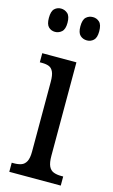

<svg xmlns="http://www.w3.org/2000/svg" viewBox="-116 -790 493 836"><g transform="rotate(15 130.0 -372.5)"><path d="M17 0V-41H27Q46 -41 60 -46Q74 -51 82 -66Q90 -81 90 -110V-425Q90 -455 83 -470Q76 -485 63.5 -490Q51 -495 32 -495H22V-536H176V-115Q176 -84 183.5 -68Q191 -52 205.5 -46.5Q220 -41 239 -41H249V0ZM195 -640Q177 -640 164.5 -651.5Q152 -663 152 -692Q152 -722 164.5 -733.5Q177 -745 195 -745Q212 -745 224.5 -733.5Q237 -722 237 -692Q237 -663 224.5 -651.5Q212 -640 195 -640ZM51 -640Q34 -640 22 -651.5Q10 -663 10 -692Q10 -722 22 -733.5Q34 -745 51 -745Q68 -745 81 -733.5Q94 -722 94 -692Q94 -663 81 -651.5Q68 -640 51 -640Z"/></g></svg>

Font: Noto Serif Khmer ExtraCondensed
Style: Regular
Weight: 400
Width: 2
Designer: Danh Hong and the Monotype Design Team
Foundry: Monotype Imaging Inc.
Version: Version 2.004